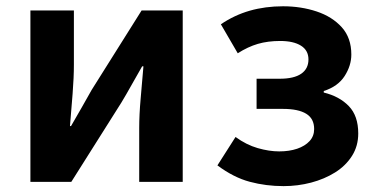

<svg xmlns="http://www.w3.org/2000/svg" viewBox="-20 -594 1230 627"><path d="M79.3 0V-559.8H221.3V-383.2Q221.3 -340.9 217.1 -287.8Q212.9 -234.6 208.5 -182.4H212Q226.6 -208.2 246.2 -241.8Q265.7 -275.5 279.4 -300.5L442.4 -559.8H576.7V0H434.6V-176.4Q434.6 -218.8 439.3 -272Q444 -325.2 448.4 -377.4H444.2Q429.7 -352.4 410.4 -317.9Q391.2 -283.5 376.5 -259.3L212.8 0Z M906 13.8Q848.7 13.8 795.9 -0.3Q743.1 -14.3 690 -53.9L749.2 -146.7Q784.3 -121.1 821.7 -110.3Q859.1 -99.6 891.8 -99.6Q924.6 -99.6 950.4 -108.3Q976.1 -117.1 991 -133.3Q1005.9 -149.5 1005.9 -172.6Q1005.9 -206.7 980 -222.5Q954.2 -238.4 904 -238.4H817.9V-336.9H893.6Q940.2 -336.9 963.8 -353.3Q987.3 -369.6 987.3 -399.9Q987.3 -429.5 962.9 -444.8Q938.4 -460.2 894.9 -460.2Q854.7 -460.2 822 -450.7Q789.4 -441.1 756.4 -420L701.3 -514.7Q745.2 -544.6 795.8 -559.1Q846.4 -573.5 904.2 -573.5Q962.9 -573.5 1013.9 -556.6Q1064.9 -539.6 1096.1 -505Q1127.3 -470.3 1127.3 -415.9Q1127.3 -379.9 1105.5 -345.8Q1083.7 -311.7 1037.3 -296.8V-291.8Q1088.5 -279.3 1119.2 -247.4Q1149.9 -215.6 1149.9 -158.2Q1149.9 -117.1 1129.5 -84.9Q1109 -52.6 1074.3 -30.9Q1039.6 -9.2 996.1 2.3Q952.5 13.8 906 13.8Z"/></svg>

Font: Noto Sans HK Thin
Style: Regular
Weight: 100
Designer: Ryoko NISHIZUKA 西塚涼子 (kana, bopomofo & ideographs); Paul D. Hunt (Latin, Greek & Cyrillic); Sandoll Communications 산돌커뮤니
Foundry: Adobe
Version: Version 2.004-H2;hotconv 1.0.118;makeotfexe 2.5.65603